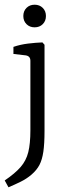

<svg xmlns="http://www.w3.org/2000/svg" viewBox="-33 -602 286 815"><path d="M156 -412V-46Q156 8 151 42Q146 76 134.5 98Q123 120 101 139Q80 157 54.5 169.5Q29 182 3 193L-13 164Q31 134 54.5 107Q78 80 87 44Q96 8 96 -49V-344Q96 -364 76 -367L24 -373V-403Q53 -413 86 -417Q119 -421 147 -422ZM162 -534Q162 -513 148.5 -499.5Q135 -486 114 -486Q93 -486 79.5 -499.5Q66 -513 66 -534Q66 -555 79.5 -568.5Q93 -582 114 -582Q135 -582 148.5 -568.5Q162 -555 162 -534Z"/></svg>

Font: Yrsa Light
Style: Regular
Weight: 300
Designer: Anna Giedrys (Yrsa+Rasa design), David Brezina (Yrsa art-direction, Rasa art-direction, design)
Foundry: Rosetta Type Foundry
Version: Version 2.004